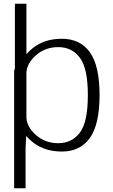

<svg xmlns="http://www.w3.org/2000/svg" viewBox="-20 -805 604 1025"><path d="M55.5 200H116.5V-15L120 -79.5Q134 -62 156.5 -44.5Q218.5 4 310 4Q408.5 4 460 -68.8Q511.5 -141.5 511.5 -297Q511.5 -453.5 460 -525.8Q408.5 -598 310 -598Q218.5 -598 156.5 -549.5Q135 -532.5 121 -515.5V-785H59.5V-433.5H55.5ZM121 -419Q124.5 -467 170.5 -508.5Q220.5 -553.5 291 -553.5Q363.5 -553.5 406.2 -497Q449 -440.5 449 -297Q449 -153 406.2 -96.8Q363.5 -40.5 291 -40.5Q220.5 -40.5 170.5 -85.5Q124.5 -126.5 121 -175.5Z"/></svg>

Font: Anybody Light
Style: Regular
Weight: 300
Designer: Tyler Finck
Foundry: Etcetera Type Company
Version: Version 1.111; ttfautohint (v1.8.4)